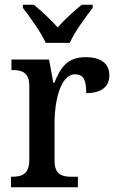

<svg xmlns="http://www.w3.org/2000/svg" viewBox="-20 -786 493 806"><path d="M172 -606H273C292 -651 340 -715 369 -753V-766H323C291 -740 250 -703 222 -671C194 -703 154 -740 122 -766H76V-753C105 -715 152 -651 172 -606ZM26 0H307V-44H281C242 -44 209 -52 209 -111V-274C209 -352 231 -474 295 -474C331 -474 342 -450 342 -395C408 -395 439 -424 439 -470C439 -517 407 -546 339 -546C261 -546 233 -500 208 -438H204L186 -536H28V-492H31C72 -492 103 -483 103 -424V-116C103 -53 71 -44 29 -44H26Z"/></svg>

Font: Noto Serif Tamil SemiCondensed Medium
Style: Regular
Weight: 500
Width: 4
Designer: Indian Type Foundry, Tom Grace, and the Monotype Design Team
Foundry: Monotype Imaging Inc.
Version: Version 2.004